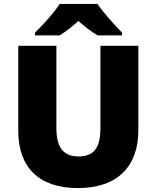

<svg xmlns="http://www.w3.org/2000/svg" viewBox="-20 -947 797 977"><path d="M476 -927H284C254 -881 196 -817 158 -781V-767H284C319 -789 344 -810 379 -840C414 -810 442 -787 477 -767H601V-781C567 -815 507 -881 476 -927ZM684 -284V-714H491V-296C491 -194 458 -151 379 -151C305 -151 267 -194 267 -295V-714H73V-280C73 -95 179 10 376 10C582 10 684 -104 684 -284Z"/></svg>

Font: Noto Sans Bengali Black
Style: Regular
Weight: 900
Designer: Jelle Bosma - Monotype Design Team
Foundry: Monotype Imaging Inc.
Version: Version 2.003